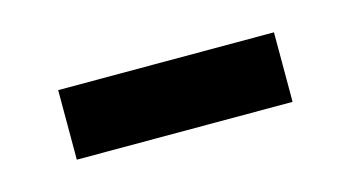

<svg xmlns="http://www.w3.org/2000/svg" viewBox="-29 -372 380 208"><g transform="rotate(-15 161.0 -268.0)"><path d="M40 -229V-307H282V-229Z"/></g></svg>

Font: Noto Sans Arabic UI
Style: Regular
Weight: 400
Designer: Nadine Chahine - Monotype Design Team
Foundry: Monotype Imaging Inc.
Version: Version 1.900